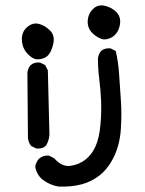

<svg xmlns="http://www.w3.org/2000/svg" viewBox="-20 -558 540 715"><path d="M197.3 136.7Q164.1 130.9 136.7 109.4Q115.2 89.8 111.3 62.5Q113.3 46.9 125 33.2Q140.6 19.5 162.1 21.5L181.6 31.2Q210.9 64.5 242.7 59.6Q274.4 54.7 297.9 36.6Q321.3 18.6 335.4 -12.2Q349.6 -43 354 -92.8Q358.4 -142.6 356.4 -184.1Q354.5 -225.6 349.6 -263.7Q344.7 -301.8 344.7 -340.8Q346.7 -356.4 356.4 -368.2Q370.1 -379.9 391.6 -377.9L411.1 -368.2Q420.9 -325.2 423.8 -278.3Q426.8 -231.4 430.2 -184.1Q433.6 -136.7 430.2 -79.6Q426.8 -22.5 405.8 22.5Q384.8 67.4 353 93.3Q321.3 119.1 282.2 128.9Q243.2 138.7 197.3 136.7ZM115.2 -4.9 95.7 -14.6Q82 -32.2 84 -55.7L82 -288.1Q84 -303.7 93.8 -315.4Q107.4 -327.1 128.9 -325.2L148.4 -315.4L158.2 -295.9L164.1 -55.7Q162.1 -32.2 150.4 -14.6Q136.7 -2.9 115.2 -4.9ZM117.2 -336.9Q99.6 -338.9 81.1 -359.4Q62.5 -379.9 61.5 -409.7Q60.5 -439.5 81.1 -457Q101.6 -474.6 124 -469.2Q146.5 -463.9 166 -444.8Q185.5 -425.8 178.2 -394Q170.9 -362.3 156.7 -349.6Q142.6 -336.9 117.2 -336.9ZM366.2 -411.1Q344.7 -415 325.2 -433.6Q305.7 -452.1 306.6 -479Q307.6 -505.9 326.2 -524.4Q344.7 -543 371.6 -536.1Q398.4 -529.3 414.6 -511.7Q430.7 -494.1 426.8 -467.8Q422.9 -441.4 406.2 -426.3Q389.6 -411.1 366.2 -411.1Z"/></svg>

Font: JasonHandwriting2
Style: Regular
Weight: 400
Version: Version 1.05.10